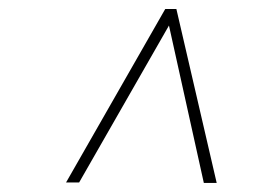

<svg xmlns="http://www.w3.org/2000/svg" viewBox="-20 -731 627 430"><path d="M358.4 -673.8 157.2 -322.3H127.9L350.1 -710.9H375L465.3 -321.3H436.5Z"/></svg>

Font: Roboto Mono Thin
Style: Italic
Weight: 250
Designer: Google
Version: Version 2.000985; 2015; ttfautohint (v1.3)